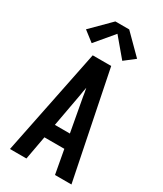

<svg xmlns="http://www.w3.org/2000/svg" viewBox="-239 -1066 977 1152"><g transform="rotate(30 250.0 -489.5)"><path d="M37 0 186 -735H314L463 0H349L319 -164H181L151 0ZM198 -260H302L260 -490Q258 -504 255.5 -518.5Q253 -533 250 -547Q247 -533 244.5 -518.5Q242 -504 240 -490ZM144 -795 73 -850 202 -979H298L427 -850L356 -795L250 -921Z"/></g></svg>

Font: Iosevka SS04
Style: Bold
Weight: 700
Monospace: yes
Designer: Belleve Invis
Foundry: Belleve Invis
Version: Version 19.0.0; ttfautohint (v1.8.4)